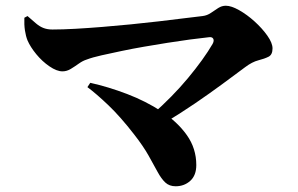

<svg xmlns="http://www.w3.org/2000/svg" viewBox="-20 -681 1040 670"><path d="M511 -281Q546 -312 577.5 -344Q609 -376 636 -408.5Q663 -441 685 -471.5Q707 -502 722 -528Q728 -539 724 -546Q720 -553 708 -551Q679 -548 642 -543Q605 -538 564 -531.5Q523 -525 482.5 -518Q442 -511 404 -503Q366 -495 334.5 -488Q303 -481 282 -473Q269 -469 255 -459Q241 -449 227 -440.5Q213 -432 198 -432Q178 -432 152.5 -449.5Q127 -467 106.5 -492Q86 -517 76 -540Q70 -555 67 -575Q64 -595 65 -619L76 -625Q93 -610 106 -599Q119 -588 132.5 -583Q146 -578 163 -578Q198 -578 242.5 -580.5Q287 -583 336.5 -587Q386 -591 436.5 -596Q487 -601 534 -606.5Q581 -612 620.5 -617Q660 -622 687 -625Q703 -627 716 -636Q729 -645 741.5 -653Q754 -661 768 -661Q787 -661 814.5 -645.5Q842 -630 868.5 -606Q895 -582 913 -556.5Q931 -531 931 -512Q931 -490 917 -483Q903 -476 881.5 -470.5Q860 -465 836 -447Q801 -421 757 -388.5Q713 -356 661 -320.5Q609 -285 549 -249ZM593 -31Q571 -31 557 -44Q543 -57 530 -81Q517 -105 498.5 -138Q480 -171 448 -212Q400 -274 358 -314Q316 -354 285 -377L295 -392Q358 -378 423.5 -353Q489 -328 544 -292Q599 -256 632 -209.5Q665 -163 665 -105Q665 -69 644 -50Q623 -31 593 -31Z"/></svg>

Font: Noto Serif SC ExtraLight ExtraBold
Style: Regular
Weight: 800
Version: Version 2.002-H1;hotconv 1.1.0;makeotfexe 2.6.0